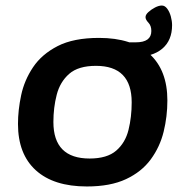

<svg xmlns="http://www.w3.org/2000/svg" viewBox="-20 -667 670 694"><path d="M294 7Q174 7 109.5 -51.5Q45 -110 45 -219Q45 -269 56.5 -323Q68 -377 99.5 -424Q131 -471 188.5 -500.5Q246 -530 338 -530Q457 -530 521 -471.5Q585 -413 585 -304Q585 -246 571.5 -191Q558 -136 525 -91Q492 -46 435.5 -19.5Q379 7 294 7ZM304 -94Q367 -94 400 -122.5Q433 -151 444.5 -197.5Q456 -244 456 -297Q456 -429 327 -429Q263 -429 230 -400Q197 -371 185 -324.5Q173 -278 173 -226Q173 -94 304 -94ZM466 -461 420 -514H471Q527 -514 527 -555Q527 -574 516.5 -585Q506 -596 506 -605Q506 -614 516.5 -623.5Q527 -633 540.5 -640Q554 -647 565 -647Q576 -647 584.5 -635.5Q593 -624 597.5 -607.5Q602 -591 602 -576Q602 -521 566.5 -491Q531 -461 466 -461Z"/></svg>

Font: Asap Semi Expanded Semi Expanded SemiBold
Style: Italic
Weight: 600
Width: 6
Italic angle: -6°
Designer: Pablo Cosgaya
Foundry: Omnibus-Type
Version: Version 3.001; ttfautohint (v1.8.4.7-5d5b)